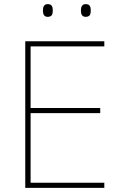

<svg xmlns="http://www.w3.org/2000/svg" viewBox="-20 -915 590 935"><path d="M189 -864C189 -847 194 -833 212 -833C234 -833 237 -847 237 -864C237 -880 234 -895 212 -895C194 -895 189 -880 189 -864ZM374 -864C374 -847 379 -833 397 -833C419 -833 422 -847 422 -864C422 -880 419 -895 397 -895C379 -895 374 -880 374 -864ZM488 0V-25H129V-364H468V-389H129V-689H488V-714H103V0Z"/></svg>

Font: Noto Sans Georgian Thin
Style: Regular
Weight: 100
Designer: Monotype Design Team, Akaki Razmadze
Foundry: Google LLC
Version: Version 2.005